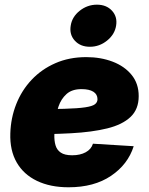

<svg xmlns="http://www.w3.org/2000/svg" viewBox="-20 -794 639 826"><path d="M274.9 11.7Q196.3 11.7 138.9 -15.9Q81.5 -43.5 51.8 -95.2Q22 -147 24.4 -220.2Q26.4 -286.6 49.8 -345.9Q73.2 -405.3 116 -450.7Q158.7 -496.1 218.3 -522.2Q277.8 -548.3 351.1 -548.3Q413.1 -548.3 464.4 -528.8Q515.6 -509.3 546.1 -471.9Q576.7 -434.6 576.7 -380.4Q576.7 -324.2 541.7 -291Q506.8 -257.8 441.7 -241.7Q376.5 -225.6 285.4 -220.7Q194.3 -215.8 81.5 -215.8L99.6 -324.2Q196.8 -324.2 256.1 -325.9Q315.4 -327.6 346.4 -332.3Q377.4 -336.9 388.4 -345.5Q399.4 -354 399.4 -367.2Q399.4 -388.2 381.6 -399.4Q363.8 -410.6 330.6 -410.6Q289.6 -410.6 266.1 -389.4Q242.7 -368.2 231.9 -336.4Q221.2 -304.7 217.8 -271.7Q214.4 -238.8 213.9 -215.3Q212.9 -189.5 218.8 -169.2Q224.6 -148.9 241.5 -137.5Q258.3 -126 290.5 -126Q324.7 -126 348.6 -138.9Q372.6 -151.9 379.9 -175.8L555.2 -165Q530.3 -86.4 457.5 -37.4Q384.8 11.7 274.9 11.7ZM366.7 -592.8Q325.7 -592.8 301.8 -619.1Q277.8 -645.5 284.2 -683.6Q290 -721.7 323 -747.8Q356 -773.9 397 -773.9Q438 -773.9 461.9 -747.8Q485.8 -721.7 479.5 -683.6Q473.6 -646 440.7 -619.4Q407.7 -592.8 366.7 -592.8Z"/></svg>

Font: Inter 17pt Black
Style: Italic
Weight: 900
Italic angle: -9.3988°
Version: Version 4.001;git-66647c0bb